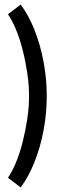

<svg xmlns="http://www.w3.org/2000/svg" viewBox="-20 -733 286 846"><path d="M71 93 15 50Q34 23 51 -18.5Q68 -60 80.5 -110Q93 -160 100.5 -211.5Q108 -263 108 -310Q108 -357 100.5 -408.5Q93 -460 80.5 -510Q68 -560 51 -601.5Q34 -643 15 -670L71 -713Q107 -665 132.5 -600Q158 -535 172 -460.5Q186 -386 186 -310Q186 -234 172 -159Q158 -84 132 -19Q106 46 71 93Z"/></svg>

Font: Imprima
Style: Regular
Weight: 400
Designer: Eduardo Tunni
Foundry: Eduardo Tunni
Version: Version 1.002; ttfautohint (v1.8.4.7-5d5b);gftools[0.9.23]